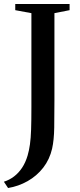

<svg xmlns="http://www.w3.org/2000/svg" viewBox="-56 -763 402 963"><path d="M-36.5 148.5Q-8.5 139.5 14.2 122.2Q37 105 54.5 78.8Q72 52.5 82.5 17Q90 -8.5 94.2 -38.8Q98.5 -69 100 -113.5Q101.5 -158 101.5 -225V-697L20.5 -712V-743H293V-712L217 -697V-260Q217 -185 216 -122.8Q215 -60.5 205.5 -18Q193 36.5 160.8 78Q128.5 119.5 82.5 145.5Q36.5 171.5 -15.5 180Z"/></svg>

Font: Merriweather 96pt Medium
Style: Regular
Weight: 500
Version: Version 2.100